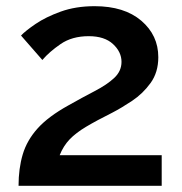

<svg xmlns="http://www.w3.org/2000/svg" viewBox="-20 -601 589 621"><path d="M40 0Q40 -56 53.5 -101.5Q67 -147 101.5 -185.5Q136 -224 201 -260Q247 -286 286.5 -306.5Q326 -327 349.5 -349Q373 -371 373 -401Q373 -433 345.5 -458.5Q318 -484 267 -484Q213 -484 176 -458.5Q139 -433 117 -407L48 -486Q62 -501 95 -523.5Q128 -546 176.5 -563.5Q225 -581 286 -581Q382 -581 437 -534Q492 -487 492 -416Q492 -367 467 -332.5Q442 -298 407.5 -275Q373 -252 344 -237Q292 -211 258.5 -191Q225 -171 205 -150Q185 -129 173 -99H503V0Z"/></svg>

Font: Raleway SemiBold
Style: Regular
Weight: 600
Designer: Matt McInerney, Pablo Impallari, Rodrigo Fuenzalida
Foundry: Matt McInerney, Pablo Impallari, Rodrigo Fuenzalida
Version: Version 4.026